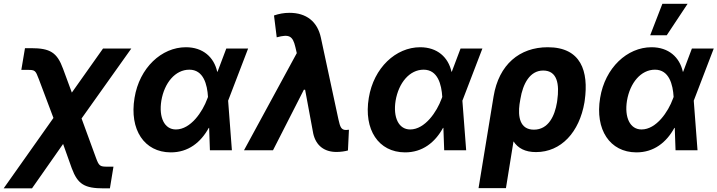

<svg xmlns="http://www.w3.org/2000/svg" viewBox="-64 -806 3849 1030"><path d="M-44.4 204.5H107.6L274.5 -33.7L321 96.6C353 182.9 389.9 204.5 492.9 204.5H525.6L544.7 88.1H512.1C472.7 88.1 467 84.9 451 41.2L373.6 -170.5L640.3 -545.5H488.6L321.4 -309.3L274.1 -437.5C242.2 -524.5 204.9 -547.6 102.6 -547.6H70L50.4 -431.1H83.1C123.9 -431.1 126.4 -429 144.2 -381.7L222.7 -173.3Z M851.2 11.4C946 12.1 1013.5 -42.6 1055.8 -119.7L1057.9 -120L1062.1 0H1180L1159.8 -266L1161.9 -271.3L1267 -545.5H1149.9L1103 -421.2H1101.2C1084.2 -498.9 1025.2 -552.6 933.2 -552.6C802.9 -552.6 683.9 -442.5 657.7 -280.9C629.3 -110.1 710.2 10.7 851.2 11.4ZM801.5 -265.6C817.8 -361.9 876.4 -432.2 951.7 -432.2C1028.1 -432.2 1047.9 -352.3 1051.8 -285.9L1047.9 -275.9C1023.1 -207.4 959.5 -111.5 879.6 -111.5C817.8 -111.5 787.3 -176.1 801.5 -265.6Z M1741.1 9.2C1761.7 9.2 1788.4 5.7 1802.6 1.1L1807.9 -110.1C1803.6 -109.7 1797.2 -108.7 1792.6 -108.7C1766.3 -108.7 1760.7 -124.6 1751.4 -166.2L1657.3 -604.4C1638.8 -690.3 1579.5 -737.2 1489 -737.2C1458.5 -737.2 1432.2 -731.9 1405.9 -723L1420.5 -605.8C1487.6 -623.9 1506.4 -613.6 1520.6 -553.3L1528.1 -521L1245 0H1400.6L1566.1 -324.6H1572.8L1616.5 -89.1C1631 -24.9 1675.8 9.2 1741.1 9.2Z M2108 11.4C2202.8 12.1 2270.2 -42.6 2312.5 -119.7L2314.6 -120L2318.9 0H2436.8L2416.5 -266L2418.7 -271.3L2523.8 -545.5H2406.6L2359.7 -421.2H2358C2340.9 -498.9 2282 -552.6 2190 -552.6C2059.7 -552.6 1940.7 -442.5 1914.4 -280.9C1886 -110.1 1967 10.7 2108 11.4ZM2058.2 -265.6C2074.6 -361.9 2133.2 -432.2 2208.5 -432.2C2284.8 -432.2 2304.7 -352.3 2308.6 -285.9L2304.7 -275.9C2279.8 -207.4 2216.3 -111.5 2136.4 -111.5C2074.6 -111.5 2044 -176.1 2058.2 -265.6Z M2583.8 -288.4 2503.2 203.1H2650.2L2690.7 -47.6C2714.8 -11 2752.8 9.9 2811.4 9.9C2946 9.9 3044 -96.6 3071.4 -257.1L3072.8 -267C3094.8 -423.3 3053.3 -552.6 2874.6 -552.6C2723.4 -552.6 2611.9 -459.9 2583.8 -288.4ZM2723 -246.8 2727.6 -274.5C2741.1 -357.2 2778.8 -427.6 2849.8 -427.6C2926.1 -427.6 2937.9 -354 2925.4 -267L2924 -257.1C2912.3 -185.4 2878.6 -110.4 2800.1 -110.4C2723.4 -110.4 2714.5 -182.5 2723 -246.8Z M3349.1 11.4C3443.9 12.1 3511.4 -42.6 3553.6 -119.7L3555.8 -120L3560 0H3677.9L3657.7 -266L3659.8 -271.3L3764.9 -545.5H3647.7L3600.9 -421.2H3599.1C3582 -498.9 3523.1 -552.6 3431.1 -552.6C3300.8 -552.6 3181.8 -442.5 3155.5 -280.9C3127.1 -110.1 3208.1 10.7 3349.1 11.4ZM3299.4 -265.6C3315.7 -361.9 3374.3 -432.2 3449.6 -432.2C3525.9 -432.2 3545.8 -352.3 3549.7 -285.9L3545.8 -275.9C3521 -207.4 3457.4 -111.5 3377.5 -111.5C3315.7 -111.5 3285.2 -176.1 3299.4 -265.6ZM3424 -616.8H3512.8L3624.6 -785.5H3489.3Z"/></svg>

Font: Magic Ui Pro
Style: Bold Italic
Weight: 700
Italic angle: -9.39999°
Designer: Stefan Endress, Andreas Faust
Version: Version 1.000;FEAKit 1.0